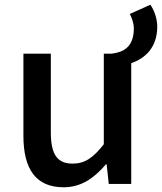

<svg xmlns="http://www.w3.org/2000/svg" viewBox="-20 -778 685 812"><path d="M249 14C324 14 378 -25 428 -83H431L440 0H535V-511C592 -530 645 -576 645 -665C645 -700 632 -735 616 -758L529 -719C538 -702 546 -679 546 -658C546 -578 501 -557 452 -551H419V-168C374 -110 338 -86 287 -86C223 -86 195 -124 195 -218V-551H79V-204C79 -64 131 14 249 14Z"/></svg>

Font: Noto Sans CJK TC Medium
Style: Regular
Weight: 500
Designer: Ryoko NISHIZUKA 西塚涼子 (kana, bopomofo & ideographs); Paul D. Hunt (Latin, Greek & Cyrillic); Sandoll Communications 산돌커뮤니
Foundry: Adobe
Version: Version 2.004;hotconv 1.0.118;makeotfexe 2.5.65603